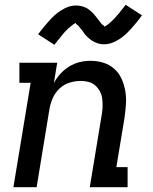

<svg xmlns="http://www.w3.org/2000/svg" viewBox="-20 -782 640 802"><path d="M36 0 108 -436H61V-520H219L205 -435Q216 -456 232.5 -474Q249 -492 269.5 -504.5Q290 -517 312.5 -522.5Q335 -528 358 -528Q386 -528 412 -520Q438 -512 457.5 -494.5Q477 -477 488 -452.5Q499 -428 503.5 -401Q508 -374 506 -345.5Q504 -317 500 -289L466 -84H513V0H355L405 -303Q408 -320 408.5 -336.5Q409 -353 407 -369.5Q405 -386 397.5 -400Q390 -414 378.5 -424.5Q367 -435 351 -439.5Q335 -444 318 -444Q295 -444 271.5 -437Q248 -430 229.5 -413Q211 -396 201 -373.5Q191 -351 187 -329L133 0ZM207 -595 139 -639Q152 -656 164 -670.5Q176 -685 187 -697Q198 -709 209 -719Q220 -729 235 -738.5Q250 -748 265.5 -753.5Q281 -759 297 -759Q302 -759 307 -758.5Q312 -758 317 -757Q322 -756 326.5 -754.5Q331 -753 336 -751Q341 -749 345 -746.5Q349 -744 352.5 -741Q356 -738 360 -735Q364 -732 367.5 -728Q371 -724 374 -720.5Q377 -717 380 -713.5Q383 -710 384.5 -707.5Q386 -705 390.5 -700Q395 -695 398 -690.5Q401 -686 404 -682.5Q407 -679 411 -677Q415 -675 415 -671L420 -673Q424 -675 427 -677Q430 -679 434 -682.5Q438 -686 440.5 -688Q443 -690 445 -692Q447 -694 449 -696Q451 -698 453.5 -700.5Q456 -703 458.5 -705.5Q461 -708 463.5 -711Q466 -714 468.5 -717Q471 -720 474 -723Q477 -726 479.5 -729.5Q482 -733 485 -737Q488 -741 491.5 -745Q495 -749 498 -753Q501 -757 505 -762L573 -718Q560 -700 548 -685.5Q536 -671 525 -659Q514 -647 503 -637Q492 -627 477 -617.5Q462 -608 446.5 -602.5Q431 -597 415 -597Q410 -597 405 -597.5Q400 -598 395 -599Q390 -600 385.5 -602Q381 -604 376 -606Q371 -608 367 -610.5Q363 -613 359.5 -615.5Q356 -618 352 -621.5Q348 -625 344.5 -628.5Q341 -632 337.5 -635.5Q334 -639 331.5 -643Q329 -647 327.5 -649.5Q326 -652 321.5 -657Q317 -662 314 -666Q311 -670 308 -673.5Q305 -677 301 -679.5Q297 -682 297 -685V-686L292 -684Q287 -681 284.5 -679Q282 -677 278 -673.5Q274 -670 271.5 -668.5Q269 -667 267 -665Q265 -663 263 -661Q261 -659 258.5 -656.5Q256 -654 253.5 -651.5Q251 -649 248.5 -646Q246 -643 243.5 -640Q241 -637 238 -633.5Q235 -630 232.5 -626.5Q230 -623 227 -619.5Q224 -616 220.5 -612Q217 -608 214 -603.5Q211 -599 207 -595Z"/></svg>

Font: Iosevka HT Medium Extended
Style: Italic
Weight: 500
Width: 7
Italic angle: -9°
Monospace: yes
Designer: Belleve Invis
Foundry: Belleve Invis
Version: Version 32.3.0; ttfautohint (v1.8.4)